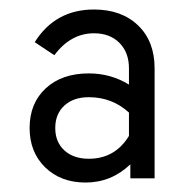

<svg xmlns="http://www.w3.org/2000/svg" viewBox="-20 -683 402 402"><path d="M303.7 -309.6H252.9V-338.9Q212.9 -300.8 159.2 -300.8Q107.4 -300.8 74.7 -332.5Q42 -364.3 42 -415Q42 -466.8 75.7 -498Q109.4 -529.3 166 -529.3Q211.9 -529.3 250 -505.9V-540Q250 -573.2 230 -593.3Q210 -613.3 176.8 -613.3Q127.9 -613.3 93.8 -567.4L52.7 -594.7Q95.7 -663.1 176.8 -663.1Q234.4 -663.1 269 -629.9Q303.7 -596.7 303.7 -540ZM166 -350.6Q220.7 -350.6 250 -398.4V-447.3Q214.8 -479.5 166 -479.5Q133.8 -479.5 114.7 -461.9Q95.7 -444.3 95.7 -415Q95.7 -385.7 114.7 -368.2Q133.8 -350.6 166 -350.6Z"/></svg>

Font: Lohit Devanagari
Style: Regular
Weight: 400
Version: 2.95.4